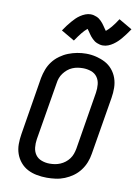

<svg xmlns="http://www.w3.org/2000/svg" viewBox="-104 -1046 808 1122"><g transform="rotate(10 300.0 -485.0)"><path d="M254 8Q224 8 194.5 2.5Q165 -3 140 -16Q115 -29 96.5 -51Q78 -73 68.5 -100Q59 -127 59 -157Q59 -187 64 -217L120 -560Q125 -586 134.5 -611.5Q144 -637 161 -659.5Q178 -682 201.5 -699Q225 -716 250.5 -726Q276 -736 302.5 -741Q329 -746 356 -746Q386 -746 415 -739Q444 -732 469 -719Q494 -706 512.5 -684Q531 -662 540.5 -635Q550 -608 550.5 -578Q551 -548 546 -518L489 -175Q485 -149 475 -123.5Q465 -98 448 -75.5Q431 -53 408 -36.5Q385 -20 359 -9.5Q333 1 306.5 4.5Q280 8 254 8ZM255 -76Q255 -76 255.5 -76Q256 -76 256 -76Q272 -76 287.5 -78.5Q303 -81 318.5 -87.5Q334 -94 347.5 -104.5Q361 -115 371 -128.5Q381 -142 386.5 -157.5Q392 -173 395 -189L451 -531Q455 -556 452.5 -581Q450 -606 436.5 -624.5Q423 -643 400 -651Q377 -659 352 -659Q336 -659 320.5 -656.5Q305 -654 289.5 -647.5Q274 -641 261 -630Q248 -619 238 -605.5Q228 -592 222.5 -577Q217 -562 215 -546L158 -204Q154 -179 156.5 -154.5Q159 -130 172 -111.5Q185 -93 208 -84.5Q231 -76 255 -76ZM271 -809 192 -855Q204 -873 215 -887.5Q226 -902 236.5 -914Q247 -926 257 -936Q267 -946 281 -955.5Q295 -965 310.5 -971Q326 -977 341 -977Q351 -977 359.5 -975Q368 -973 376.5 -969.5Q385 -966 391.5 -961.5Q398 -957 405 -950Q412 -943 417 -936.5Q422 -930 426.5 -923.5Q431 -917 436 -909.5Q441 -902 445 -897Q460 -909 476 -928Q492 -947 512 -978L591 -932Q579 -914 568 -899.5Q557 -885 547 -873Q537 -861 526.5 -851Q516 -841 502.5 -831.5Q489 -822 473.5 -816Q458 -810 442 -810Q433 -810 424.5 -812Q416 -814 407.5 -817.5Q399 -821 392.5 -825.5Q386 -830 379 -837Q372 -844 366.5 -850.5Q361 -857 357 -863.5Q353 -870 347.5 -877.5Q342 -885 338 -890Q323 -878 307.5 -859Q292 -840 271 -809Z"/></g></svg>

Font: Iosevka Slab MdExObl
Style: Regular
Weight: 500
Width: 7
Italic angle: -9°
Monospace: yes
Designer: Belleve Invis
Foundry: Belleve Invis
Version: Version 11.1.1; ttfautohint (v1.8.3)